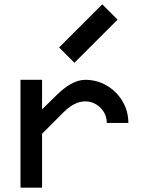

<svg xmlns="http://www.w3.org/2000/svg" viewBox="-20 -870 690 890"><path d="M375 -500Q430 -500 475.5 -473Q521 -446 548 -400.5Q575 -355 575 -300H475Q475 -341 445.5 -370.5Q416 -400 375 -400Q325 -400 275 -350L175 -250V0H75V-500H175V-363L238 -425Q313 -500 375 -500ZM454 -850 525 -779 325 -579 254 -650Z"/></svg>

Font: Monoikos Medium
Style: Regular
Weight: 500
Designer: Brian Krent
Version: Version 0.088